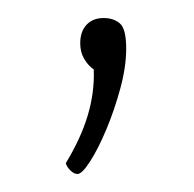

<svg xmlns="http://www.w3.org/2000/svg" viewBox="-20 -78 215 213"><path d="M66 115Q62 115 58 111Q54 107 53 103Q70 75 77.5 49.5Q85 24 84 -1Q78 -5 73.5 -12.5Q69 -20 69 -30Q69 -43 76 -50.5Q83 -58 95 -58Q106 -58 113 -52Q120 -46 120 -24Q120 -4 113.5 20Q107 44 98 65.5Q89 87 80 101Q71 115 66 115Z"/></svg>

Font: Yanone Kaffeesatz ExtraLight
Style: Regular
Weight: 200
Designer: Yanone (Cyrillic: Daniel Pouzeot, Huerta Tipografica, and Cyreal)
Foundry: Yanone
Version: Version 2.003